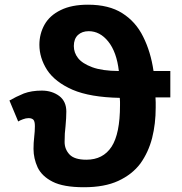

<svg xmlns="http://www.w3.org/2000/svg" viewBox="-20 -785 772 814"><path d="M335.9 8.8Q249 8.8 203.1 -14.6Q157.7 -37.6 139.6 -75.2Q122.1 -113.3 122.1 -153.8Q122.1 -180.2 125 -204.1Q127.9 -229 127.9 -250Q127.9 -270.5 121.6 -277.3Q114.7 -284.2 101.1 -284.2Q89.8 -284.2 77.1 -279.3Q64 -274.4 57.1 -270L20 -358.9Q46.9 -374.5 81.1 -388.7Q113.8 -400.9 157.2 -400.9Q200.2 -400.9 231.4 -377.9Q261.2 -355 261.2 -312Q261.2 -286.1 257.8 -249.5Q253.9 -221.7 253.9 -183.1Q253.9 -152.3 274.9 -129.9Q295.9 -107.9 346.2 -107.9Q417 -107.9 453.1 -163.1Q488.8 -218.3 488.8 -338.9V-354Q488.8 -363.3 487.8 -370.1Q362.3 -372.6 288.1 -404.3Q213.4 -437 179.7 -488.3Q147 -539.6 147 -595.2Q147 -641.6 168.9 -680.7Q190.9 -719.7 237.3 -742.2Q283.2 -765.1 353 -765.1Q441.9 -765.1 498.5 -729Q555.7 -692.9 586.9 -629.4Q619.1 -565.4 630.9 -483.9H702.1V-372.1H639.2Q640.1 -363.3 640.1 -351.1V-329.1Q640.1 -260.3 625 -200.2Q609.4 -139.6 575.2 -91.8Q540.5 -45.4 481.4 -18.1Q423.3 8.8 335.9 8.8ZM483.9 -483.9Q474.6 -564.5 439 -608.9Q403.8 -652.8 356 -652.8Q328.1 -652.8 310.5 -636.7Q293 -620.1 293 -589.8Q293 -561.5 311 -538.6Q329.1 -515.6 371.1 -500Q413.1 -484.4 483.9 -483.9Z"/></svg>

Font: Droid Sans Thai
Style: Bold
Weight: 700
Designer: Steve Matteson
Foundry: Ascender Corporation
Version: Version 1.00